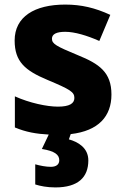

<svg xmlns="http://www.w3.org/2000/svg" viewBox="-20 -579 546 839"><path d="M366 122C366 67 321 41 281 30L289 7C411 -7 467 -71 467 -166C467 -263 414 -300 320 -338C226 -377 207 -387 207 -410C207 -430 227 -440 265 -440C306 -440 360 -424 414 -400L462 -514C395 -545 335 -559 265 -559C131 -559 44 -506 44 -402C44 -310 89 -271 187 -230C287 -188 305 -177 305 -151C305 -127 284 -113 233 -113C185 -113 109 -129 45 -158V-22C93 -2 137 6 193 9L163 72C219 81 239 97 239 121C239 141 224 150 202 150C181 150 155 145 134 139V227C156 234 186 240 222 240C321 240 366 196 366 122Z"/></svg>

Font: Noto Sans Ethiopic ExtraBold
Style: Regular
Weight: 800
Designer: Monotype Design Team
Foundry: Monotype Imaging Inc.
Version: Version 2.102